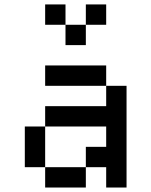

<svg xmlns="http://www.w3.org/2000/svg" viewBox="-20 -838 676 858"><path d="M90.9 -272.7V-90.9H181.8V-272.7ZM181.8 -90.9V0H363.6V-90.9ZM363.6 -181.8V-90.9H454.5V0H545.5V-454.5H454.5V-363.6H181.8V-272.7H454.5V-181.8ZM181.8 -545.5V-454.5H454.5V-545.5ZM181.8 -818.2V-727.3H272.7V-818.2ZM272.7 -727.3V-636.4H363.6V-727.3ZM363.6 -818.2V-727.3H454.5V-818.2Z"/></svg>

Font: Departure Mono
Style: Regular
Weight: 400
Monospace: yes
Designer: Helena Zhang
Version: Version 1.500;Glyphs 3.3.1 (3343)